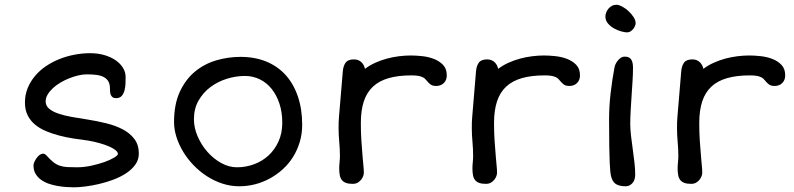

<svg xmlns="http://www.w3.org/2000/svg" viewBox="-20 -778 3370 815"><path d="M122.1 -76.7Q122.1 -83 127.4 -94Q132.8 -105 140.9 -113.8Q148.9 -122.6 158.7 -125.2Q168.5 -127.9 177.2 -118.2Q193.4 -100.1 206.3 -89.8Q219.2 -79.6 233.6 -74.7Q248 -69.8 265.4 -68.8Q282.7 -67.9 307.1 -67.9Q336.4 -67.9 366.9 -74.5Q397.5 -81.1 422.9 -90.1Q448.2 -99.1 464.4 -108.9Q480.5 -118.7 480.5 -124.5Q480.5 -132.3 470.5 -140.6Q460.4 -148.9 443.4 -156.2Q426.3 -163.6 403.3 -170.2Q380.4 -176.8 354.5 -181.2Q324.2 -185.1 292.7 -189.9Q261.2 -194.8 231.4 -202.6Q201.7 -210.4 175.3 -221.4Q148.9 -232.4 128.9 -249Q108.9 -265.6 97.4 -288.6Q85.9 -311.5 85.9 -342.3Q85.9 -375.5 97.4 -403.8Q108.9 -432.1 128.7 -455.6Q148.4 -479 175 -497.1Q201.7 -515.1 232.4 -527.3Q263.2 -539.6 296.4 -545.9Q329.6 -552.2 362.3 -552.2Q396.5 -552.2 424.6 -543.7Q452.6 -535.2 472.2 -521.2Q491.7 -507.3 502.4 -489.3Q513.2 -471.2 513.2 -451.7Q513.2 -439.5 512.7 -423.8Q512.2 -408.2 508.5 -394.3Q504.9 -380.4 496.6 -370.8Q488.3 -361.3 472.7 -361.3Q462.9 -361.3 457.8 -365.5Q452.6 -369.6 450.2 -375.5Q447.8 -381.3 447.3 -388.4Q446.8 -395.5 446.8 -401.4Q446.8 -420.4 440.2 -432.1Q433.6 -443.8 420.9 -450.7Q408.2 -457.5 389.9 -460Q371.6 -462.4 348.1 -462.4Q332 -462.4 313 -458Q293.9 -453.6 274.7 -446Q255.4 -438.5 237.1 -427.7Q218.8 -417 204.8 -404.1Q190.9 -391.1 182.4 -377Q173.8 -362.8 173.8 -347.7Q173.8 -328.6 189 -316.2Q204.1 -303.7 229 -295.4Q253.9 -287.1 285.4 -281.5Q316.9 -275.9 349.6 -271Q390.1 -264.6 429.4 -255.1Q468.8 -245.6 500 -229.5Q531.2 -213.4 550.3 -188.2Q569.3 -163.1 569.3 -126Q569.3 -99.6 554.2 -78.9Q539.1 -58.1 514.9 -42.2Q490.7 -26.4 460.4 -15.1Q430.2 -3.9 399.7 3.2Q369.1 10.3 341.3 13.7Q313.5 17.1 294.4 17.1Q279.8 17.1 261.2 15.9Q242.7 14.6 223.4 11.2Q204.1 7.8 186 1.5Q168 -4.9 153.6 -15.4Q139.2 -25.9 130.6 -40.8Q122.1 -55.7 122.1 -76.7Z M718.8 -259.8Q718.8 -335.4 743.2 -388.2Q767.6 -440.9 807.4 -473.9Q847.2 -506.8 897.7 -521.7Q948.2 -536.6 1001 -536.6Q1062 -536.6 1110.6 -516.6Q1159.2 -496.6 1192.9 -459Q1226.6 -421.4 1244.6 -367.9Q1262.7 -314.5 1262.7 -248Q1262.7 -209.5 1252.4 -175.3Q1242.2 -141.1 1224.1 -112.1Q1206.1 -83 1180.9 -60.1Q1155.8 -37.1 1126 -20.8Q1096.2 -4.4 1063 4.2Q1029.8 12.7 995.6 12.7Q958.5 12.7 923.6 1.2Q888.7 -10.3 857.9 -30.3Q827.1 -50.3 801.5 -76.9Q775.9 -103.5 757.6 -133.8Q739.3 -164.1 729 -196.3Q718.8 -228.5 718.8 -259.8ZM803.2 -272Q803.2 -235.8 818.8 -199.5Q834.5 -163.1 860.1 -133.8Q885.7 -104.5 918.7 -86.2Q951.7 -67.9 985.8 -67.9Q1022.9 -67.9 1057.9 -80.6Q1092.8 -93.3 1119.4 -117.7Q1146 -142.1 1162.1 -177.2Q1178.2 -212.4 1178.2 -257.3Q1178.2 -301.3 1166.3 -337.6Q1154.3 -374 1133.3 -400.4Q1112.3 -426.8 1083 -441.2Q1053.7 -455.6 1019.5 -455.6Q981.4 -455.6 942.9 -443.6Q904.3 -431.6 873.3 -408.4Q842.3 -385.3 822.8 -351.1Q803.2 -316.9 803.2 -272Z M1419.9 -63Q1419.9 -75.7 1421.4 -89.4Q1422.9 -103 1422.9 -115.7Q1422.9 -145.5 1419.9 -177.7Q1417.5 -203.6 1417.2 -231.9Q1417 -260.3 1418.9 -281.7L1435.1 -474.6Q1437 -498 1447 -512Q1457 -525.9 1482.9 -525.9Q1493.7 -525.9 1501.7 -522.2Q1509.8 -518.6 1515.4 -512.7Q1521 -506.8 1524.4 -499.8Q1527.8 -492.7 1529.3 -485.8Q1549.3 -501 1573.2 -511.7Q1597.2 -522.5 1622.6 -529.3Q1647.9 -536.1 1673.8 -539.3Q1699.7 -542.5 1724.1 -542.5Q1744.6 -542.5 1771 -539.8Q1797.4 -537.1 1820.8 -528.3Q1844.2 -519.5 1860.4 -502.9Q1876.5 -486.3 1876.5 -458Q1876.5 -438 1864 -425.5Q1851.6 -413.1 1831.1 -413.1Q1815.4 -413.1 1806.6 -420.2Q1797.9 -427.2 1791 -436Q1788.1 -439.5 1784.2 -443.4Q1780.3 -447.3 1773.2 -450.7Q1766.1 -454.1 1754.9 -456.1Q1743.7 -458 1726.1 -458Q1670.9 -458 1630.4 -446.5Q1589.8 -435.1 1563.5 -410.6Q1537.1 -386.2 1524.4 -347.9Q1511.7 -309.6 1511.7 -255.9Q1511.7 -235.8 1512.2 -218Q1512.7 -200.2 1513.9 -182.6Q1515.1 -165 1516.6 -147Q1518.1 -128.9 1519.5 -108.4Q1520.5 -92.8 1522.5 -76.2Q1524.4 -59.6 1524.4 -43.9Q1524.4 -39.6 1522 -31.7Q1519.5 -23.9 1513.9 -16.4Q1508.3 -8.8 1499.3 -3.2Q1490.2 2.4 1477.1 2.4Q1460 2.4 1449 -1.5Q1438 -5.4 1431.4 -13.4Q1424.8 -21.5 1422.4 -33.9Q1419.9 -46.4 1419.9 -63Z M1985.4 -63Q1985.4 -75.7 1986.8 -89.4Q1988.3 -103 1988.3 -115.7Q1988.3 -145.5 1985.4 -177.7Q1982.9 -203.6 1982.7 -231.9Q1982.4 -260.3 1984.4 -281.7L2000.5 -474.6Q2002.4 -498 2012.5 -512Q2022.5 -525.9 2048.3 -525.9Q2059.1 -525.9 2067.1 -522.2Q2075.2 -518.6 2080.8 -512.7Q2086.4 -506.8 2089.8 -499.8Q2093.3 -492.7 2094.7 -485.8Q2114.7 -501 2138.7 -511.7Q2162.6 -522.5 2188 -529.3Q2213.4 -536.1 2239.3 -539.3Q2265.1 -542.5 2289.6 -542.5Q2310.1 -542.5 2336.4 -539.8Q2362.8 -537.1 2386.2 -528.3Q2409.7 -519.5 2425.8 -502.9Q2441.9 -486.3 2441.9 -458Q2441.9 -438 2429.4 -425.5Q2417 -413.1 2396.5 -413.1Q2380.9 -413.1 2372.1 -420.2Q2363.3 -427.2 2356.4 -436Q2353.5 -439.5 2349.6 -443.4Q2345.7 -447.3 2338.6 -450.7Q2331.5 -454.1 2320.3 -456.1Q2309.1 -458 2291.5 -458Q2236.3 -458 2195.8 -446.5Q2155.3 -435.1 2128.9 -410.6Q2102.5 -386.2 2089.8 -347.9Q2077.1 -309.6 2077.1 -255.9Q2077.1 -235.8 2077.6 -218Q2078.1 -200.2 2079.3 -182.6Q2080.6 -165 2082 -147Q2083.5 -128.9 2085 -108.4Q2085.9 -92.8 2087.9 -76.2Q2089.8 -59.6 2089.8 -43.9Q2089.8 -39.6 2087.4 -31.7Q2085 -23.9 2079.3 -16.4Q2073.7 -8.8 2064.7 -3.2Q2055.7 2.4 2042.5 2.4Q2025.4 2.4 2014.4 -1.5Q2003.4 -5.4 1996.8 -13.4Q1990.2 -21.5 1987.8 -33.9Q1985.4 -46.4 1985.4 -63Z M2640.6 -640.6Q2632.3 -640.6 2616.9 -644.8Q2601.6 -648.9 2586.7 -657.2Q2571.8 -665.5 2560.8 -678.2Q2549.8 -690.9 2549.8 -708Q2549.8 -716.3 2553.2 -725.1Q2556.6 -733.9 2562.7 -741.2Q2568.8 -748.5 2577.6 -753.2Q2586.4 -757.8 2597.2 -757.8Q2606.4 -757.8 2620.4 -750.5Q2634.3 -743.2 2647 -731.7Q2659.7 -720.2 2668.9 -706.3Q2678.2 -692.4 2678.2 -679.2Q2678.2 -675.8 2676 -669.4Q2673.8 -663.1 2669.2 -656.7Q2664.6 -650.4 2657.5 -645.5Q2650.4 -640.6 2640.6 -640.6ZM2572.8 -34.7Q2571.8 -38.6 2570.6 -49.8Q2569.3 -61 2568.1 -86.9Q2566.9 -112.8 2566.2 -157Q2565.4 -201.2 2565.4 -271Q2565.4 -325.7 2572 -383.1Q2578.6 -440.4 2588.4 -491.7Q2588.9 -496.1 2592 -503.7Q2595.2 -511.2 2600.8 -518.8Q2606.4 -526.4 2614.3 -532Q2622.1 -537.6 2632.3 -537.6Q2643.1 -537.6 2649.9 -533.9Q2656.7 -530.3 2660.4 -523.7Q2664.1 -517.1 2665.5 -508.5Q2667 -500 2667 -490.7Q2667 -464.8 2665 -433.8Q2663.1 -402.8 2660.9 -370.8Q2658.7 -338.9 2657 -308.1Q2655.3 -277.3 2655.3 -252.4Q2655.3 -230.5 2658.4 -202.6Q2661.6 -174.8 2665.8 -145.5Q2669.9 -116.2 2673.1 -88.1Q2676.3 -60.1 2676.3 -37.1Q2676.3 -13.2 2664.1 -0.2Q2651.9 12.7 2636.7 12.7Q2607.4 12.7 2592.8 2.2Q2578.1 -8.3 2572.8 -34.7Z M2856.4 -63Q2856.4 -75.7 2857.9 -89.4Q2859.4 -103 2859.4 -115.7Q2859.4 -145.5 2856.4 -177.7Q2854 -203.6 2853.8 -231.9Q2853.5 -260.3 2855.5 -281.7L2871.6 -474.6Q2873.5 -498 2883.5 -512Q2893.6 -525.9 2919.4 -525.9Q2930.2 -525.9 2938.2 -522.2Q2946.3 -518.6 2951.9 -512.7Q2957.5 -506.8 2960.9 -499.8Q2964.4 -492.7 2965.8 -485.8Q2985.8 -501 3009.8 -511.7Q3033.7 -522.5 3059.1 -529.3Q3084.5 -536.1 3110.4 -539.3Q3136.2 -542.5 3160.6 -542.5Q3181.2 -542.5 3207.5 -539.8Q3233.9 -537.1 3257.3 -528.3Q3280.8 -519.5 3296.9 -502.9Q3313 -486.3 3313 -458Q3313 -438 3300.5 -425.5Q3288.1 -413.1 3267.6 -413.1Q3252 -413.1 3243.2 -420.2Q3234.4 -427.2 3227.5 -436Q3224.6 -439.5 3220.7 -443.4Q3216.8 -447.3 3209.7 -450.7Q3202.6 -454.1 3191.4 -456.1Q3180.2 -458 3162.6 -458Q3107.4 -458 3066.9 -446.5Q3026.4 -435.1 3000 -410.6Q2973.6 -386.2 2960.9 -347.9Q2948.2 -309.6 2948.2 -255.9Q2948.2 -235.8 2948.7 -218Q2949.2 -200.2 2950.4 -182.6Q2951.7 -165 2953.1 -147Q2954.6 -128.9 2956.1 -108.4Q2957 -92.8 2959 -76.2Q2960.9 -59.6 2960.9 -43.9Q2960.9 -39.6 2958.5 -31.7Q2956.1 -23.9 2950.4 -16.4Q2944.8 -8.8 2935.8 -3.2Q2926.8 2.4 2913.6 2.4Q2896.5 2.4 2885.5 -1.5Q2874.5 -5.4 2867.9 -13.4Q2861.3 -21.5 2858.9 -33.9Q2856.4 -46.4 2856.4 -63Z"/></svg>

Font: Short Stack
Style: Regular
Weight: 400
Designer: James Grieshaber
Foundry: James Grieshaber
Version: Version 1.002